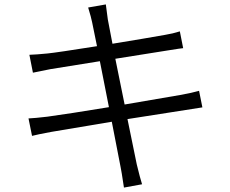

<svg xmlns="http://www.w3.org/2000/svg" viewBox="-20 -807 1040 869"><path d="M109 -271Q136 -272 195 -279Q291 -292 473 -322L432 -530L208 -494L129 -478L113 -559Q145 -560 195 -565Q236 -569 419 -598L397 -706Q393 -727 379 -773L459 -787L468 -719L489 -609Q642 -634 726 -649Q763 -655 794 -665L809 -589Q803 -589 741 -579L502 -541L544 -334L795 -377Q851 -387 881 -396L896 -321L557 -268L599 -63Q614 -1 623 27L541 42Q529 -38 526 -50L486 -256L212 -210Q147 -198 125 -192Z"/></svg>

Font: Source Han Sans CN Normal
Style: Regular
Weight: 350
Designer: Ryoko NISHIZUKA 西塚涼子 (kana, bopomofo & ideographs); Paul D. Hunt (Latin, Greek & Cyrillic); Sandoll Communications 산돌커뮤니
Foundry: Adobe
Version: Version 2.004;hotconv 1.0.118;makeotfexe 2.5.65603